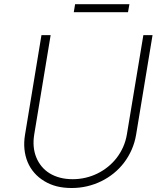

<svg xmlns="http://www.w3.org/2000/svg" viewBox="-20 -897 787 928"><path d="M100.9 -245.7 180.4 -727.3H224.8L145.6 -248.2Q135.3 -185.7 155.2 -136.7Q165.1 -112.2 181.5 -92.5Q197.8 -72.8 220.2 -59.1Q242.5 -45.5 270.4 -38.2Q298.3 -30.9 331.3 -30.9Q363.3 -30.9 393.6 -38Q424 -45.1 451.3 -58.6Q478.7 -72.1 502.3 -91.3Q525.9 -110.4 544.4 -134.6Q562.9 -158.7 575.5 -187.3Q588.1 -215.9 593.4 -248.2L672.9 -727.3H717.3L637.8 -245.7Q631.4 -207.7 616.5 -173.8Q601.6 -139.9 579.9 -111.3Q558.2 -82.7 530.4 -60Q502.5 -37.3 470 -21.3Q437.5 -5.3 401.3 3.2Q365.1 11.7 326.3 11.7Q286.6 11.7 253.9 3.4Q221.2 -5 193.5 -22Q165.8 -38.7 145.6 -62Q125.4 -85.2 113.5 -113.8Q101.6 -142.4 98.2 -175.8Q94.8 -209.2 100.9 -245.7ZM336.6 -838.1 343 -876.8H605.5L598.7 -838.1Z"/></svg>

Font: Inter P Extra Light
Style: Italic
Weight: 200
Italic angle: 9.39999°
Designer: Rasmus Andersson
Foundry: rsms
Version: Version 3.018;git-588b23468